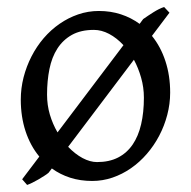

<svg xmlns="http://www.w3.org/2000/svg" viewBox="-20 -500 543 546"><path d="M389.2 -222.2Q389.2 -251.5 381.3 -279.1Q373.5 -306.6 360.8 -330.1L173.8 -82.5Q193.4 -62 214.8 -50.5Q236.3 -39.1 255.9 -39.1Q290.5 -39.1 315.7 -52Q340.8 -64.9 357.2 -88.9Q373.5 -112.8 381.3 -146.5Q389.2 -180.2 389.2 -222.2ZM113.8 -231Q113.8 -201.2 121.8 -174.1Q129.9 -147 143.6 -123.5L331.1 -371.6Q312 -392.1 290.3 -403.6Q268.6 -415 247.1 -415Q210 -415 184.6 -400.9Q159.2 -386.7 143.3 -362.1Q127.4 -337.4 120.6 -303.7Q113.8 -270 113.8 -231ZM461.9 -463.9 412.1 -397.9Q437 -367.2 450.4 -326.2Q463.9 -285.2 463.9 -236.8Q463.9 -204.6 455.6 -173.1Q447.3 -141.6 432.6 -113.8Q418 -85.9 397.5 -62.3Q377 -38.6 352.3 -21.5Q327.6 -4.4 299.8 5.1Q272 14.6 242.2 14.6Q208.5 14.6 179.7 5.4Q150.9 -3.9 127.4 -21L118.2 -8.8Q113.8 -4.9 105.7 0.2Q97.7 5.4 88.9 10.5Q80.1 15.6 71.5 19.8Q63 23.9 57.1 25.9L43 9.8L91.8 -54.7Q66.4 -85.4 52.7 -126.7Q39.1 -168 39.1 -216.8Q39.1 -249 47.1 -280.3Q55.2 -311.5 69.6 -339.6Q84 -367.7 104.2 -391.4Q124.5 -415 149.2 -432.1Q173.8 -449.2 202.1 -459Q230.5 -468.8 261.2 -468.8Q294.9 -468.8 324 -459.2Q353 -449.7 377 -432.1L387.2 -445.8Q393.6 -450.2 401.1 -455.3Q408.7 -460.4 416.5 -465.3Q424.3 -470.2 432.1 -474.1Q439.9 -478 446.8 -480Z"/></svg>

Font: Gentium
Style: Regular
Weight: 400
Designer: J. Victor Gaultney
Version: Version 1.03; 2011; OFL 1.1 release